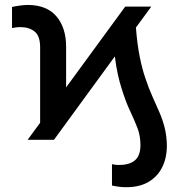

<svg xmlns="http://www.w3.org/2000/svg" viewBox="-20 -573 733 787"><path d="M201.2 0H93.3L144.5 -69.8V-380.9Q144 -426.8 121.3 -444.3Q98.6 -461.9 62.5 -461.9Q47.4 -461.9 29.3 -458V-544.4Q42 -547.4 60.3 -550Q78.6 -552.7 93.8 -552.7Q171.4 -552.7 211.2 -506.1Q251 -459.5 251 -380.9V-214.8L493.2 -545.9H600.1L537.1 -460Q542.5 -391.6 552.5 -341.6Q562.5 -291.5 574.7 -255.9Q588.9 -212.4 604.5 -178Q620.1 -143.6 633.5 -112.5Q647 -81.5 655.3 -48.1Q663.6 -14.6 664.1 27.3Q663.6 74.2 645 112.1Q626.5 149.9 589.6 172.1Q552.7 194.3 498 194.3Q485.4 194.8 468.8 192.6Q452.1 190.4 439 187.5V99.6Q445.3 101.6 453.9 102.5Q462.4 103.5 467.8 103Q509.8 103.5 532.7 84.5Q555.7 65.4 555.7 21.5Q555.7 -16.1 543.5 -48.1Q531.2 -80.1 513.4 -117.7Q495.6 -155.3 478.5 -210Q470.2 -235.8 463.1 -267.6Q456.1 -299.3 450.7 -341.8Z"/></svg>

Font: Inter Tight Medium
Style: Regular
Weight: 500
Designer: Rasmus Andersson
Foundry: rsms
Version: Version 3.004; ttfautohint (v1.8.4.7-5d5b)